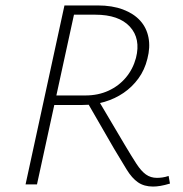

<svg xmlns="http://www.w3.org/2000/svg" viewBox="-20 -678 672 706"><path d="M74 0 217 -658H339Q393 -658 432.5 -643Q472 -628 495.5 -602Q519 -576 526 -540Q533 -504 522 -462Q512 -421 489 -389.5Q466 -358 434.5 -336.5Q403 -315 364.5 -303.5Q326 -292 283 -292H155L162 -327H294Q341 -327 379 -344.5Q417 -362 443 -393Q469 -424 480 -465Q498 -536 457.5 -580Q417 -624 330 -624H252L116 0ZM543 8Q510 8 487.5 -7.5Q465 -23 445.5 -55Q426 -87 399 -132L298 -307L336 -319L439 -145Q464 -103 481.5 -76Q499 -49 516.5 -36.5Q534 -24 557 -24Q567 -24 577.5 -25.5Q588 -27 600 -31L605 -3Q585 3 570 5.5Q555 8 543 8Z"/></svg>

Font: Ysabeau Infant ExtraLight
Style: Italic
Weight: 250
Italic angle: -12°
Designer: Christian Thalmann (Catharsis Fonts)
Version: Version 2.001;gftools[0.9.30]; featfreeze: ss01,ss02,lnum